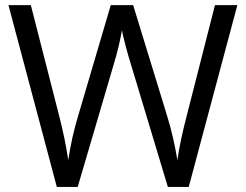

<svg xmlns="http://www.w3.org/2000/svg" viewBox="-20 -734 966 754"><path d="M721.2 0H639.2L495.1 -478Q484.9 -509.8 472.2 -558.1Q459.5 -606.4 459 -616.2Q448.2 -551.8 424.8 -475.1L285.2 0H203.1L13.2 -713.9H101.1L213.9 -272.9Q237.3 -180.2 248 -105Q261.2 -194.3 287.1 -279.8L415 -713.9H502.9L637.2 -275.9Q660.6 -200.2 676.8 -105Q686 -174.3 711.9 -273.9L824.2 -713.9H912.1Z"/></svg>

Font: f04114697
Style: Regular
Weight: 400
Foundry: Ascender Corporation
Version: Version 1.10